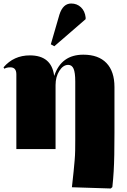

<svg xmlns="http://www.w3.org/2000/svg" viewBox="-20 -848 720 1092"><path d="M610 224 389 217Q395 165 398.5 129Q402 93 404.5 64.5Q407 36 407.5 8Q408 -20 408 -54V-385Q408 -435 398.5 -457Q389 -479 368 -479Q339 -479 317.5 -445Q296 -411 296 -364V0H73V-425Q73 -465 39 -465Q17 -465 5 -457L0 -465Q58 -533 150 -533Q273 -533 288 -417L289 -418Q329 -537 454 -537Q540 -537 585.5 -489.5Q631 -442 631 -353V-92Q631 -20 630 32Q629 84 626.5 127Q624 170 619 216ZM289 -585 269 -596 318 -765Q338 -828 385 -828Q418 -828 440.5 -806.5Q463 -785 467 -749V-739Z"/></svg>

Font: Literata 72pt Black
Style: Regular
Weight: 900
Designer: Latin by Veronika Burian and Jose Scaglione. Greek by Irene Vlachou. Cyrillic by Vera Evstafieva.
Foundry: TypeTogether
Version: Version 3.002